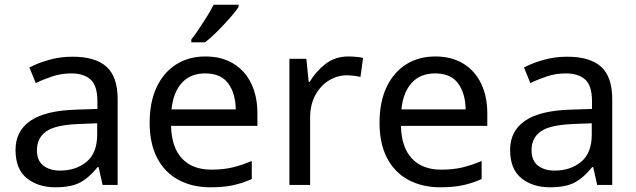

<svg xmlns="http://www.w3.org/2000/svg" viewBox="-20 -786 2703 816"><path d="M288 -545Q386 -545 433 -502Q480 -459 480 -365V0H416L399 -76H395Q360 -32 321.5 -11Q283 10 215 10Q142 10 94 -28.5Q46 -67 46 -149Q46 -229 109 -272.5Q172 -316 303 -320L394 -323V-355Q394 -422 365 -448Q336 -474 283 -474Q241 -474 203 -461.5Q165 -449 132 -433L105 -499Q140 -518 188 -531.5Q236 -545 288 -545ZM314 -259Q214 -255 175.5 -227Q137 -199 137 -148Q137 -103 164.5 -82Q192 -61 235 -61Q303 -61 348 -98.5Q393 -136 393 -214V-262Z M853 -546Q922 -546 971.5 -516Q1021 -486 1047.5 -431.5Q1074 -377 1074 -304V-251H707Q709 -160 753.5 -112.5Q798 -65 878 -65Q929 -65 968.5 -74.5Q1008 -84 1050 -102V-25Q1009 -7 969 1.5Q929 10 874 10Q798 10 739.5 -21Q681 -52 648.5 -113.5Q616 -175 616 -264Q616 -352 645.5 -415Q675 -478 728.5 -512Q782 -546 853 -546ZM852 -474Q789 -474 752.5 -433.5Q716 -393 709 -321H982Q981 -389 950 -431.5Q919 -474 852 -474ZM994 -756Q982 -738 957 -709.5Q932 -681 903.5 -652.5Q875 -624 851 -606H793V-618Q808 -637 825.5 -663Q843 -689 860 -716.5Q877 -744 888 -766H994Z M1460 -546Q1475 -546 1492.5 -544.5Q1510 -543 1523 -540L1512 -459Q1499 -462 1483.5 -464Q1468 -466 1454 -466Q1413 -466 1377 -443.5Q1341 -421 1319.5 -380.5Q1298 -340 1298 -286V0H1210V-536H1282L1292 -438H1296Q1322 -482 1363 -514Q1404 -546 1460 -546Z M1830 -546Q1899 -546 1948.5 -516Q1998 -486 2024.5 -431.5Q2051 -377 2051 -304V-251H1684Q1686 -160 1730.5 -112.5Q1775 -65 1855 -65Q1906 -65 1945.5 -74.5Q1985 -84 2027 -102V-25Q1986 -7 1946 1.5Q1906 10 1851 10Q1775 10 1716.5 -21Q1658 -52 1625.5 -113.5Q1593 -175 1593 -264Q1593 -352 1622.5 -415Q1652 -478 1705.5 -512Q1759 -546 1830 -546ZM1829 -474Q1766 -474 1729.5 -433.5Q1693 -393 1686 -321H1959Q1958 -389 1927 -431.5Q1896 -474 1829 -474Z M2390 -545Q2488 -545 2535 -502Q2582 -459 2582 -365V0H2518L2501 -76H2497Q2462 -32 2423.5 -11Q2385 10 2317 10Q2244 10 2196 -28.5Q2148 -67 2148 -149Q2148 -229 2211 -272.5Q2274 -316 2405 -320L2496 -323V-355Q2496 -422 2467 -448Q2438 -474 2385 -474Q2343 -474 2305 -461.5Q2267 -449 2234 -433L2207 -499Q2242 -518 2290 -531.5Q2338 -545 2390 -545ZM2416 -259Q2316 -255 2277.5 -227Q2239 -199 2239 -148Q2239 -103 2266.5 -82Q2294 -61 2337 -61Q2405 -61 2450 -98.5Q2495 -136 2495 -214V-262Z"/></svg>

Font: Noto Sans Warang Citi
Style: Regular
Weight: 400
Designer: Mangu Purty
Foundry: Mangu Purty
Version: Version 3.002; ttfautohint (v1.8.4.7-5d5b)